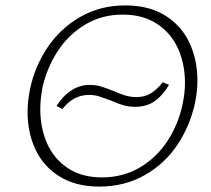

<svg xmlns="http://www.w3.org/2000/svg" viewBox="-20 -684 779 710"><path d="M82 -269Q82 -311 91 -354Q108 -437 155 -507.5Q202 -578 276 -621Q350 -664 443 -664Q531 -664 591 -626.5Q651 -589 680.5 -526Q710 -463 710 -387Q710 -345 701 -303Q683 -219 636 -148.5Q589 -78 514.5 -36Q440 6 347 6Q261 6 201 -31Q141 -68 111.5 -130.5Q82 -193 82 -269ZM655 -298Q664 -339 664 -378Q664 -447 638.5 -504Q613 -561 561 -595.5Q509 -630 434 -630Q356 -630 294 -592.5Q232 -555 192.5 -493.5Q153 -432 137 -360Q129 -317 129 -280Q129 -211 154 -154Q179 -97 230.5 -62.5Q282 -28 357 -28Q436 -28 498.5 -65.5Q561 -103 600.5 -164.5Q640 -226 655 -298ZM189 -292Q212 -329 243.5 -349.5Q275 -370 312 -370Q333 -370 352 -364.5Q371 -359 398 -348Q423 -337 443 -331Q463 -325 485 -325Q515 -325 538 -339Q561 -353 582 -380L605 -370Q581 -330 551.5 -309.5Q522 -289 480 -289Q456 -289 435.5 -295Q415 -301 391 -312Q361 -323 345 -328Q329 -333 309 -333Q251 -333 211 -281Z"/></svg>

Font: Ysabeau Light
Style: Italic
Weight: 300
Italic angle: -12°
Designer: Christian Thalmann (Catharsis Fonts)
Version: Version 0.003